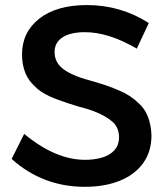

<svg xmlns="http://www.w3.org/2000/svg" viewBox="-20 -730 664 758"><path d="M314.5 7.5Q148.5 7.5 26 -102.5L75.5 -201.5Q199 -99 316 -99Q352.5 -99 383 -108Q413.5 -117 431.8 -137Q450 -157 450 -189.5Q449 -232 417.5 -254.5Q374.5 -288.5 291 -309Q212 -333 175.2 -350Q138.5 -367 117.5 -389Q67 -434.5 67 -515Q67 -603 135.2 -656.5Q203.5 -710 323.5 -710Q456.5 -710 567.5 -639L520 -538Q409 -603 314.5 -603Q280 -603 253.2 -594.8Q226.5 -586.5 211 -569Q195.5 -551.5 195.5 -524.5Q195.5 -481.5 233.2 -454.8Q271 -428 352 -407.5L371.5 -401.5Q409.5 -390.5 453.2 -371.5Q497 -352.5 525 -324.5Q575 -282.5 578 -195.5Q578 -132 545.5 -86.5Q513 -41 453.8 -16.8Q394.5 7.5 314.5 7.5Z"/></svg>

Font: Argentum Novus Medium
Style: Regular
Weight: 500
Designer: Julieta Ulanovsky (font) & Cristiano Sobral (main changes)
Foundry: Julieta Ulanovsky (font) & Cristiano Sobral (main changes)
Version: Version 3.00;November 27, 2020;FontCreator 13.0.0.2655 64-bi